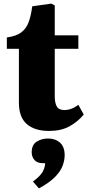

<svg xmlns="http://www.w3.org/2000/svg" viewBox="-20 -713 486 1066"><path d="M252 14Q173 14 129 -24Q85 -62 85 -143V-442H18V-505Q69 -512 97 -532.5Q125 -553 138.5 -588.5Q152 -624 159 -678L265 -693L284 -683V-517H415V-442H284V-178Q284 -143 295 -122.5Q306 -102 337 -102Q377 -102 415 -131L445 -77Q412 -37 365.5 -11.5Q319 14 252 14ZM196 333 163 295Q204 264 216.5 241.5Q229 219 231 193H218Q186 193 171 175Q156 157 156 133Q156 91 183.5 73.5Q211 56 247 56Q287 56 313 79Q339 102 339 149Q339 176 328 206.5Q317 237 286 269Q255 301 196 333Z"/></svg>

Font: Literata 36pt ExtraBold
Style: Regular
Weight: 800
Designer: Latin by Veronika Burian and Jose Scaglione. Greek by Irene Vlachou. Cyrillic by Vera Evstafieva.
Foundry: TypeTogether
Version: Version 3.002